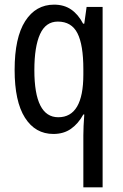

<svg xmlns="http://www.w3.org/2000/svg" viewBox="-20 -567 529 827"><path d="M339 240V16Q339 -1 340 -24.5Q341 -48 343 -74H339Q317 -34 285.5 -12Q254 10 210 10Q132 10 87.5 -60Q43 -130 43 -266Q43 -405 88.5 -476Q134 -547 213 -547Q256 -547 286.5 -526Q317 -505 338 -465H343L353 -537H422V240ZM231 -62Q339 -62 339 -246V-269Q339 -374 313.5 -424Q288 -474 229 -474Q177 -474 152.5 -420Q128 -366 128 -265Q128 -62 231 -62Z"/></svg>

Font: Avrile Sans Condensed
Style: Regular
Weight: 400
Width: 3
Designer: Monotype Design Team
Foundry: Monotype Imaging Inc.
Version: Version 2.001;September 10, 2019;FontCreator 11.5.0.2425 64-